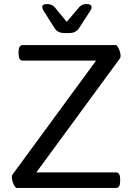

<svg xmlns="http://www.w3.org/2000/svg" viewBox="-20 -921 656 941"><path d="M549 -700Q552 -700 557.5 -691Q563 -682 567 -670Q571 -658 571 -647Q571 -640 568 -635L158 -76H549Q569 -76 569 -42V-34Q569 0 549 0H62Q57 0 51.5 -9Q46 -18 42 -30.5Q38 -43 38 -53Q38 -60 41 -65L451 -624H91Q71 -624 71 -658V-666Q71 -700 91 -700ZM405 -901Q429 -901 429 -886Q429 -878 423 -869L366 -781Q358 -770 346.5 -764.5Q335 -759 320 -759H295Q280 -759 268 -764.5Q256 -770 249 -781L193 -869Q187 -879 187 -887Q187 -901 210 -901H212Q222 -901 230 -898Q238 -895 246 -888L307 -814L370 -888Q378 -895 385.5 -898Q393 -901 403 -901Z"/></svg>

Font: Asap VF Beta
Style: Regular
Weight: 400
Designer: Pablo Cosgaya
Foundry: Pablo Cosgaya
Version: Version 1.007